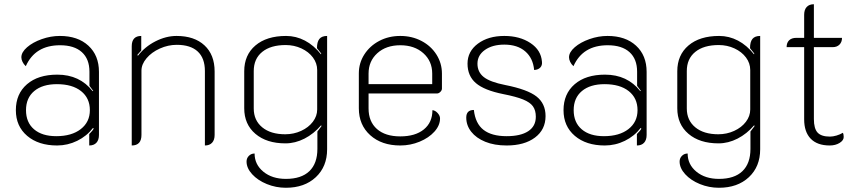

<svg xmlns="http://www.w3.org/2000/svg" viewBox="-20 -679 4055 908"><path d="M55 -158Q55 -235 107.5 -280.5Q160 -326 251 -326Q357 -326 418 -248L421 -249Q411 -263 403 -273V-340Q403 -400 367 -432.5Q331 -465 264 -465Q146 -465 102 -366Q92 -375 86.5 -386.5Q81 -398 81 -408Q81 -432 108 -455.5Q135 -479 177.5 -494Q220 -509 263 -509Q348 -509 398 -463Q448 -417 448 -339V-41Q448 -17 436 -4Q424 9 402 9V-45Q420 -63 423 -71L420 -74Q390 -35 345 -13Q300 9 250 9Q162 9 108.5 -36.5Q55 -82 55 -158ZM405 -158Q405 -215 363.5 -248Q322 -281 249 -281Q181 -281 142 -248.5Q103 -216 103 -158Q103 -100 141 -67.5Q179 -35 246 -35Q319 -35 362 -68.5Q405 -102 405 -158Z M603 -460Q603 -509 648 -509V-440L630 -420L632 -415Q665 -458 715 -483.5Q765 -509 815 -509Q899 -509 947 -464.5Q995 -420 995 -341V-41Q995 -17 983 -4Q971 9 949 9V-343Q949 -404 915 -435.5Q881 -467 816 -467Q775 -467 736 -449.5Q697 -432 673 -403.5Q649 -375 649 -345V-41Q649 9 603 9Z M1146 85Q1146 69 1157 58Q1168 47 1184 47Q1184 99 1225.5 133Q1267 167 1332 167Q1405 167 1443 130.5Q1481 94 1481 25V-57L1500 -82L1499 -87Q1464 -46 1420 -23.5Q1376 -1 1330 -1Q1241 -1 1188 -46Q1135 -91 1135 -167V-342Q1135 -419 1188 -464Q1241 -509 1333 -509Q1380 -509 1422 -487Q1464 -465 1498 -422L1499 -426L1479 -451Q1479 -481 1490.5 -495Q1502 -509 1527 -509V27Q1527 109 1473.5 159Q1420 209 1332 209Q1285 209 1242 191.5Q1199 174 1172.5 145Q1146 116 1146 85ZM1480 -161V-348Q1480 -380 1460 -407Q1440 -434 1405.5 -450Q1371 -466 1331 -466Q1260 -466 1220 -433.5Q1180 -401 1180 -343V-166Q1180 -110 1220 -77Q1260 -44 1329 -44Q1369 -44 1404 -60Q1439 -76 1459.5 -103Q1480 -130 1480 -161Z M1677 -167V-332Q1677 -381 1703 -421.5Q1729 -462 1773.5 -485.5Q1818 -509 1873 -509Q1928 -509 1973 -485.5Q2018 -462 2044 -421Q2070 -380 2070 -331V-260Q2070 -252 2062.5 -244.5Q2055 -237 2047 -237H1723V-166Q1723 -104 1762.5 -69Q1802 -34 1873 -34Q1944 -34 1984.5 -67Q2025 -100 2025 -158Q2038 -157 2049.5 -144.5Q2061 -132 2061 -119Q2061 -86 2034.5 -56.5Q2008 -27 1964.5 -9Q1921 9 1873 9Q1785 9 1731 -39.5Q1677 -88 1677 -167ZM2024 -281V-331Q2024 -390 1982 -427.5Q1940 -465 1873 -465Q1806 -465 1764.5 -427.5Q1723 -390 1723 -331V-281Z M2185 -123Q2185 -159 2221 -159Q2228 -95 2266.5 -65Q2305 -35 2376 -35Q2442 -35 2478 -58.5Q2514 -82 2514 -127Q2514 -157 2500.5 -176Q2487 -195 2454 -208.5Q2421 -222 2360 -234Q2270 -252 2230.5 -286Q2191 -320 2191 -378Q2191 -436 2240 -472.5Q2289 -509 2365 -509Q2438 -509 2488.5 -475.5Q2539 -442 2543 -387Q2545 -370 2535 -359.5Q2525 -349 2506 -348Q2501 -404 2464 -436Q2427 -468 2365 -468Q2309 -468 2273.5 -443Q2238 -418 2238 -378Q2238 -338 2268 -314.5Q2298 -291 2369 -277Q2475 -256 2517.5 -222.5Q2560 -189 2560 -130Q2560 -66 2510 -28.5Q2460 9 2376 9Q2318 9 2275 -8.5Q2232 -26 2208.5 -56Q2185 -86 2185 -123Z M2645 -158Q2645 -235 2697.5 -280.5Q2750 -326 2841 -326Q2947 -326 3008 -248L3011 -249Q3001 -263 2993 -273V-340Q2993 -400 2957 -432.5Q2921 -465 2854 -465Q2736 -465 2692 -366Q2682 -375 2676.5 -386.5Q2671 -398 2671 -408Q2671 -432 2698 -455.5Q2725 -479 2767.5 -494Q2810 -509 2853 -509Q2938 -509 2988 -463Q3038 -417 3038 -339V-41Q3038 -17 3026 -4Q3014 9 2992 9V-45Q3010 -63 3013 -71L3010 -74Q2980 -35 2935 -13Q2890 9 2840 9Q2752 9 2698.5 -36.5Q2645 -82 2645 -158ZM2995 -158Q2995 -215 2953.5 -248Q2912 -281 2839 -281Q2771 -281 2732 -248.5Q2693 -216 2693 -158Q2693 -100 2731 -67.5Q2769 -35 2836 -35Q2909 -35 2952 -68.5Q2995 -102 2995 -158Z M3194 85Q3194 69 3205 58Q3216 47 3232 47Q3232 99 3273.5 133Q3315 167 3380 167Q3453 167 3491 130.5Q3529 94 3529 25V-57L3548 -82L3547 -87Q3512 -46 3468 -23.5Q3424 -1 3378 -1Q3289 -1 3236 -46Q3183 -91 3183 -167V-342Q3183 -419 3236 -464Q3289 -509 3381 -509Q3428 -509 3470 -487Q3512 -465 3546 -422L3547 -426L3527 -451Q3527 -481 3538.5 -495Q3550 -509 3575 -509V27Q3575 109 3521.5 159Q3468 209 3380 209Q3333 209 3290 191.5Q3247 174 3220.5 145Q3194 116 3194 85ZM3528 -161V-348Q3528 -380 3508 -407Q3488 -434 3453.5 -450Q3419 -466 3379 -466Q3308 -466 3268 -433.5Q3228 -401 3228 -343V-166Q3228 -110 3268 -77Q3308 -44 3377 -44Q3417 -44 3452 -60Q3487 -76 3507.5 -103Q3528 -130 3528 -161Z M3783 -115V-456H3700Q3700 -477 3712 -488.5Q3724 -500 3746 -500H3783V-609Q3783 -633 3795 -646Q3807 -659 3829 -659V-500H3962Q3962 -480 3950 -468Q3938 -456 3918 -456H3829V-116Q3829 -71 3846.5 -52Q3864 -33 3905 -33Q3919 -33 3936 -38Q3953 -43 3966 -51Q3970 -44 3970 -31Q3970 -15 3950.5 -3Q3931 9 3904 9Q3845 9 3814 -23Q3783 -55 3783 -115Z"/></svg>

Font: K2D Thin
Style: Regular
Weight: 100
Designer: Katatrad Aksorn Co.,Ltd.
Foundry: Cadson Demak Co.,Ltd.
Version: Version 1.000; ttfautohint (v1.6)